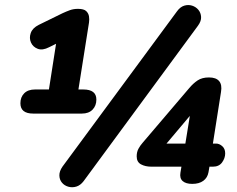

<svg xmlns="http://www.w3.org/2000/svg" viewBox="-20 -744 963 781"><path d="M115 -282Q63 -282 63 -324Q63 -349 78.5 -364.5Q94 -380 122 -380H179L214 -604L281 -602L180 -552Q153 -538 133.5 -545.5Q114 -553 106 -571Q98 -589 105 -609.5Q112 -630 138 -643L234 -690Q249 -697 264 -702.5Q279 -708 297 -708Q321 -708 330.5 -699Q340 -690 342 -677.5Q344 -665 342 -652L299 -380H319Q372 -380 372 -339Q372 -314 356.5 -298Q341 -282 313 -282ZM320 -7Q307 10 290.5 15Q274 20 258 15.5Q242 11 232 -1Q222 -13 221.5 -30Q221 -47 234 -66L700 -698Q713 -716 729.5 -721Q746 -726 761.5 -721Q777 -716 787 -704Q797 -692 798 -675Q799 -658 785 -639ZM762 4Q736 4 723 -7.5Q710 -19 714 -42L718 -66H596Q571 -66 553.5 -75.5Q536 -85 536 -108Q536 -126 543.5 -139.5Q551 -153 560 -163L750 -386Q766 -405 784 -417Q802 -429 830 -429Q859 -429 871.5 -414Q884 -399 879 -370L846 -160H859Q872 -160 884 -149.5Q896 -139 896 -120Q896 -101 883.5 -83.5Q871 -66 846 -66H832L828 -43Q824 -21 807 -8.5Q790 4 762 4ZM734 -160 758 -308H782L643 -143L641 -160Z"/></svg>

Font: Nunito ExtraLight ExtraBold
Style: Italic
Weight: 800
Italic angle: -9°
Version: Version 3.602